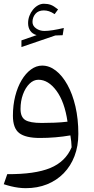

<svg xmlns="http://www.w3.org/2000/svg" viewBox="-20 -729 503 1023"><path d="M339.7 -80.7Q306.8 -76.7 270.3 -75.3Q233.9 -73.9 202.3 -73.9Q139.6 -73.9 114.5 -89.6Q89.4 -105.3 89.4 -148.3Q89.4 -190.8 102.4 -226.2Q115.4 -261.6 137 -282.8Q158.6 -304.1 184.8 -304.1Q237.4 -304.1 280.8 -245.4Q324.2 -186.7 339.7 -80.7ZM117.2 273.6Q179.5 273.6 230.8 253Q282.1 232.3 319.4 194.1Q356.7 155.8 377 102.7Q397.4 49.5 397.4 -15.9Q397.4 -94.9 382 -161.5Q366.5 -228.1 339.4 -276.9Q312.4 -325.7 277.8 -352.6Q243.3 -379.5 204.6 -379.5Q173.2 -379.5 145 -358.8Q116.7 -338.1 95.1 -301.7Q73.4 -265.3 61.1 -216.9Q48.8 -168.4 48.8 -112.4Q48.8 -45.7 82.6 -19.8Q116.5 6.1 192.7 6.1Q233.7 6.1 275.2 2.6Q316.8 -0.9 355 -7.6Q357.6 9.6 359.4 23.9Q361.1 38.2 361.6 55.8Q329.1 132.7 247.4 166.3Q165.7 199.9 18.7 198.9L0 252.5Q19.2 258.8 38.9 263.6Q58.5 268.4 78.5 271Q98.4 273.6 117.2 273.6ZM153.1 -612Q153.1 -636.8 168.7 -655.2Q184.3 -673.5 213.8 -673.5Q226.8 -673.5 240.6 -669.2Q254.3 -665 271.1 -653.7L289.4 -678.8Q266.1 -697.6 250 -703.3Q233.9 -709 213.8 -709Q197.7 -709 182.5 -700.5Q167.4 -692 155.4 -677.3Q143.4 -662.5 136.6 -644.2Q129.7 -625.8 129.7 -605.6Q129.7 -582.1 141 -565.4Q152.2 -548.6 175.2 -541.9L94.2 -513.8V-478.3L274.7 -540L313.9 -541.4L320 -579.9Q288.8 -572.6 262.2 -568.3Q235.6 -564.1 217 -564.1Q191.6 -564.1 172.4 -577.6Q153.1 -591.1 153.1 -612Z"/></svg>

Font: Pinar-VF-FD
Style: Regular
Weight: 300
Designer: Amin Abedi
Version: Version 3.0